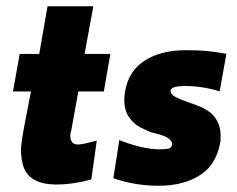

<svg xmlns="http://www.w3.org/2000/svg" viewBox="-20 -583 758 614"><path d="M160 7Q64 7 51 -65.5Q47 -84.5 47 -107L49.5 -132Q52.5 -156 79 -290.5H21.5L43 -410.5H105.5L132 -563H278.5L250.5 -410.5H333L312 -290.5H230.5L206.5 -158.5L207 -165.5Q204.5 -156 205 -148L205.5 -140Q209.5 -121 228 -121Q234.5 -121 243.8 -122.5Q253 -124 265.2 -127.2Q277.5 -130.5 289.5 -133.5L272 -9Q213 7 160 7Z M486.5 11Q412 11 342.5 -13L361.5 -135Q436.5 -105.5 490.5 -105.5Q504 -105.5 516 -107.2Q528 -109 529.5 -117.5L530.5 -121.5Q530.5 -137.5 502.5 -149Q493 -153 463 -160Q445.5 -167 428.2 -176Q411 -185 399 -200Q377.5 -224 377.5 -263Q377.5 -276 380 -291Q391 -356 442.8 -389.2Q494.5 -422.5 574.5 -422.5Q614.5 -422.5 642.8 -419.8Q671 -417 704 -411L682.5 -291Q625.5 -308 573 -308Q526.5 -308 525.5 -293Q525.5 -281 540.8 -273Q556 -265 576.8 -258Q597.5 -251 618 -242.8Q638.5 -234.5 655 -221Q685.5 -193 685.5 -149L685 -130.5Q672 -53.5 615 -20Q564 11 486.5 11Z"/></svg>

Font: Lucymar Sans ExtraBold
Style: Italic
Weight: 800
Italic angle: -10°
Foundry: The League of Moveable Type (original font) / Main changes by Cristiano Sobral with portions from Mirco Monsees
Version: Version 2.00;August 30, 2020;FontCreator 13.0.0.2681 64-bit